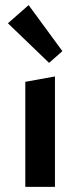

<svg xmlns="http://www.w3.org/2000/svg" viewBox="-20 -731 314 751"><path d="M11 -640 92 -711 224 -531 172 -485ZM79 -411 195 -432V0H79Z"/></svg>

Font: Ysabeau Infant
Style: Bold
Weight: 700
Designer: Christian Thalmann (Catharsis Fonts)
Version: Version 0.003